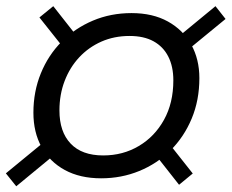

<svg xmlns="http://www.w3.org/2000/svg" viewBox="-22 -668 770 638"><path d="M694 -647.5 727.5 -605 591 -493 557.5 -535ZM573 -54 484.5 -166.5 530 -203.5 618.5 -91.5ZM155 -647.5 243.5 -535 198 -498 109 -610ZM32 -49 -2.5 -92 135 -205 168.5 -161.5ZM314 -75.5Q244 -75.5 193.5 -103Q143 -130.5 116 -179.5Q89 -228.5 89 -293.5Q89 -364 113.8 -424.5Q138.5 -485 183 -529.8Q227.5 -574.5 286.8 -599.5Q346 -624.5 415 -624.5Q485.5 -624.5 536 -596.5Q586.5 -568.5 613.5 -519.8Q640.5 -471 640.5 -408.5Q640.5 -335 615 -274Q589.5 -213 544.8 -168.5Q500 -124 440.8 -99.8Q381.5 -75.5 314 -75.5ZM321 -151.5Q386.5 -151.5 439.2 -182.8Q492 -214 523 -270Q554 -326 554 -401Q554 -447 537.2 -480Q520.5 -513 488.2 -530.8Q456 -548.5 408.5 -548.5Q357.5 -548.5 315 -529.8Q272.5 -511 241.2 -477.5Q210 -444 192.8 -399Q175.5 -354 175.5 -301Q175.5 -230 212.8 -190.8Q250 -151.5 321 -151.5Z"/></svg>

Font: Epilogue
Style: Italic
Weight: 400
Italic angle: -12°
Designer: Tyler Finck
Foundry: Etcetera Type Co
Version: Version 2.112